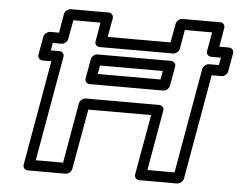

<svg xmlns="http://www.w3.org/2000/svg" viewBox="-53 -800 1113 889"><g transform="rotate(5 503.5 -355.5)"><path d="M907 -573H953L946 -538H901C886 -538 873 -524 871 -513L785 -25H659L708 -305C711 -320 699 -330 688 -330H346C331 -330 318 -316 316 -305L267 -25H140L226 -513C229 -528 217 -538 206 -538H165L171 -573H212C227 -573 239 -587 241 -598L257 -686H383L368 -598C365 -583 377 -573 388 -573H730C745 -573 758 -587 760 -598L775 -686H902L886 -598C883 -583 896 -573 907 -573ZM941 -623 956 -711C958 -722 951 -736 936 -736H759C748 -736 733 -726 730 -711L714 -623H422L438 -711C440 -722 432 -736 417 -736H241C230 -736 214 -726 211 -711L196 -623H155C144 -623 128 -613 125 -598L110 -513C108 -502 116 -488 131 -488H172L86 0C84 11 92 25 107 25H283C294 25 309 15 312 0L362 -280H654L604 0C602 11 610 25 625 25H801C812 25 828 15 831 0L917 -488H963C974 -488 989 -498 992 -513L1007 -598C1009 -609 1001 -623 986 -623ZM358 -398H700C715 -398 727 -412 729 -423L745 -513C748 -528 735 -538 724 -538H382C367 -538 355 -524 353 -513L337 -423C334 -408 347 -398 358 -398ZM391 -448 398 -488H690L683 -448Z"/></g></svg>

Font: Asimov
Style: XWidOuIt
Weight: 500
Designer: Google
Version: Version 2.000980; 2014